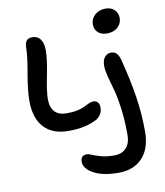

<svg xmlns="http://www.w3.org/2000/svg" viewBox="-103 -816 998 1161"><g transform="rotate(-10 395.5 -236.0)"><path d="M607.9 -582Q572.8 -582 552.5 -601.3Q532.2 -620.6 532.2 -649.9Q532.2 -684.6 558.3 -708.3Q584.5 -731.9 624 -731.9Q659.2 -731.9 679.2 -711.2Q699.2 -690.4 699.2 -662.1Q699.2 -627.9 674.3 -605Q649.4 -582 607.9 -582ZM276.9 -42Q178.7 -42 126.5 -98.6Q74.2 -155.3 74.2 -261.2Q74.2 -326.2 92.5 -429Q110.8 -531.7 110.8 -577.1Q110.8 -608.4 121.3 -623.3Q131.8 -638.2 158.2 -638.2Q190.9 -638.2 208 -613.8Q225.1 -589.4 225.1 -545.9Q225.1 -492.7 205.6 -395.3Q186 -297.9 186 -253.9Q186 -148.9 285.2 -148.9Q321.8 -148.9 351.6 -155.5Q381.3 -162.1 396.2 -170.4Q411.1 -178.7 426.5 -185.3Q441.9 -191.9 454.1 -191.9Q471.2 -191.9 481.2 -180.4Q491.2 -168.9 491.2 -149.9Q491.2 -106.9 455.1 -81.1Q385.3 -42 276.9 -42ZM530.8 259.8Q434.1 259.8 377.9 228.8Q321.8 197.8 321.8 155.8Q321.8 116.2 359.9 116.2Q371.6 116.2 391.1 125Q410.6 133.8 444.1 142.8Q477.5 151.9 522 151.9Q570.3 151.9 596.7 123.3Q623 94.7 623 42Q623 -45.9 612.5 -122.8Q602.1 -199.7 589.6 -241.7Q577.1 -283.7 566.7 -324.5Q556.2 -365.2 556.2 -390.1Q556.2 -427.2 572 -445.6Q587.9 -463.9 610.8 -463.9Q631.3 -463.9 644.5 -450.9Q657.7 -438 666 -405.8Q698.7 -277.3 714.8 -172.9Q731 -68.4 731 40Q731 146.5 677.2 203.1Q623.5 259.8 530.8 259.8Z"/></g></svg>

Font: Shantell Sans Irregular
Style: Regular
Weight: 500
Designer: Stephen Nixon, Anya Danilova, Shantell Martin
Foundry: Arrow Type
Version: Version 1.006;[9816181b4]